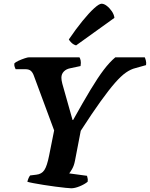

<svg xmlns="http://www.w3.org/2000/svg" viewBox="-20 -1012 806 1032"><path d="M363 0Q355 0 331.5 -2.5Q308 -5 277 -9Q246 -13 215 -18Q184 -23 160 -27.5Q136 -32 127 -35Q133 -58 142 -69L175 -73Q204 -76 218.5 -98Q233 -120 244 -176L271 -311L162 -605Q156 -622 146 -631Q136 -640 117 -640H64Q62 -644 59 -652Q56 -660 57 -671Q63 -678 79.5 -685.5Q96 -693 112.5 -698.5Q129 -704 136 -704H407Q411 -698 413.5 -687Q416 -676 413 -657L357 -645Q336 -641 323 -627.5Q310 -614 310 -594Q310 -581 315 -562L370 -367H373Q427 -464 466.5 -529.5Q506 -595 537.5 -636.5Q569 -678 600 -704H758Q761 -698 764 -686.5Q767 -675 765 -662L708 -646Q683 -640 657 -622Q631 -604 598.5 -567Q566 -530 521 -467.5Q476 -405 414 -309L383 -148Q378 -122 368 -104.5Q358 -87 352 -80L448 -67Q448 -63 450.5 -55.5Q453 -48 451 -35Q434 -21 408 -10.5Q382 0 363 0ZM389 -768Q375 -772 364.5 -782Q354 -792 350 -800Q388 -856 423.5 -899.5Q459 -943 486 -967.5Q513 -992 526 -992Q539 -992 554 -980.5Q569 -969 581 -951.5Q593 -934 595 -916Z"/></svg>

Font: Texturina ExtraBold
Style: Italic
Weight: 800
Italic angle: -11°
Designer: Guillermo Torres Carreño
Foundry: Omnibus-Type
Version: Version 1.002; ttfautohint (v1.8.3)